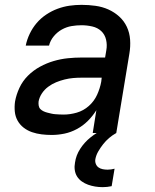

<svg xmlns="http://www.w3.org/2000/svg" viewBox="-20 -548 640 791"><path d="M193 8Q172 8 151.5 5.5Q131 3 112 -3.5Q93 -10 77.5 -22Q62 -34 52.5 -51Q43 -68 41 -88.5Q39 -109 42 -130Q47 -158 60 -186Q73 -214 95 -236Q117 -258 144.5 -273Q172 -288 201 -296.5Q230 -305 259 -308Q288 -311 316 -311H413L418 -341Q422 -363 417 -384.5Q412 -406 397 -420Q382 -434 360 -439Q338 -444 316 -444Q295 -444 274.5 -440.5Q254 -437 235 -426.5Q216 -416 201.5 -398.5Q187 -381 182 -360H86Q91 -385 102.5 -409Q114 -433 131 -453Q148 -473 170.5 -488Q193 -503 217.5 -512Q242 -521 266.5 -524.5Q291 -528 316 -528Q345 -528 373.5 -524Q402 -520 426.5 -509Q451 -498 471 -480Q491 -462 502.5 -437.5Q514 -413 516 -384.5Q518 -356 513 -327L459 0H362L377 -94Q362 -70 342 -50Q322 -30 297 -16.5Q272 -3 245.5 2.5Q219 8 193 8ZM242 -76Q269 -76 296.5 -84Q324 -92 346 -111.5Q368 -131 380 -157.5Q392 -184 397 -211L399 -228H316Q299 -228 281.5 -226.5Q264 -225 246 -220.5Q228 -216 211 -209Q194 -202 178.5 -190.5Q163 -179 152.5 -163Q142 -147 139 -130Q138 -121 139.5 -112.5Q141 -104 146.5 -98.5Q152 -93 159.5 -89.5Q167 -86 175 -84Q183 -82 191.5 -80Q200 -78 208 -77.5Q216 -77 224.5 -76.5Q233 -76 242 -76ZM403 223Q387 223 372 220.5Q357 218 343 213Q329 208 317 199.5Q305 191 297.5 179Q290 167 288 152Q286 137 289 122Q293 92 310.5 65Q328 38 353 18Q378 -2 406.5 -15.5Q435 -29 465 -36L459 0Q443 9 429.5 20.5Q416 32 405 46Q394 60 385 75.5Q376 91 373 107Q371 117 374.5 126.5Q378 136 385.5 141.5Q393 147 403 149Q413 151 423 151Q430 151 437.5 150Q445 149 452 147L440 219Q431 221 421.5 222Q412 223 403 223Z"/></svg>

Font: Iosevka Custom Medium Oblique
Style: Regular
Weight: 500
Italic angle: -9°
Designer: Belleve Invis
Foundry: Belleve Invis
Version: Version 27.0.1